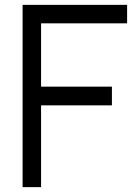

<svg xmlns="http://www.w3.org/2000/svg" viewBox="-20 -770 564 790"><path d="M149 -674V-413.5H440.5V-336.5H149V0H73V-750H503V-674Z"/></svg>

Font: Russisch Sans
Style: Regular
Weight: 400
Designer: Michael Sharanda (font) & Cristiano Sobral (main changes)
Foundry: Michael Sharanda
Version: Version 2.00;October 25, 2020;FontCreator 13.0.0.2681 64-bit